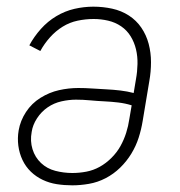

<svg xmlns="http://www.w3.org/2000/svg" viewBox="-20 -548 540 576"><path d="M197 8Q173 8 150.5 4.5Q128 1 108 -8.5Q88 -18 72.5 -33Q57 -48 47.5 -68Q38 -88 35 -111Q32 -134 36 -157Q41 -186 58 -212Q75 -238 101.5 -254.5Q128 -271 157 -277.5Q186 -284 215 -284Q236 -284 257 -282.5Q278 -281 299 -280Q320 -279 341 -276.5Q362 -274 381 -269L388 -311Q392 -333 392.5 -356Q393 -379 388 -400Q383 -421 372 -439Q361 -457 343.5 -469Q326 -481 304.5 -486Q283 -491 261 -491Q237 -491 213 -486Q189 -481 168 -468Q147 -455 130 -436Q113 -417 101 -395L68 -412Q82 -438 102.5 -461Q123 -484 149 -499.5Q175 -515 203.5 -521.5Q232 -528 260 -528Q289 -528 316.5 -522Q344 -516 366.5 -501.5Q389 -487 404 -465Q419 -443 426 -416.5Q433 -390 433 -361.5Q433 -333 428 -305L408 -185Q404 -160 396 -135Q388 -110 374 -87Q360 -64 340.5 -45Q321 -26 297 -13.5Q273 -1 247 3.5Q221 8 197 8ZM197 -29Q218 -29 239 -33Q260 -37 279 -47.5Q298 -58 314.5 -74.5Q331 -91 341.5 -110Q352 -129 358.5 -149.5Q365 -170 368 -191L375 -232Q356 -238 335 -240.5Q314 -243 292.5 -244Q271 -245 250 -247Q229 -249 208 -249Q187 -249 164.5 -244Q142 -239 123 -226Q104 -213 91 -193Q78 -173 75 -152Q70 -125 77.5 -100.5Q85 -76 103 -59Q121 -42 146 -35.5Q171 -29 197 -29Z"/></svg>

Font: Iosevka Curly Slab Extralight
Style: Italic
Weight: 200
Italic angle: -9°
Monospace: yes
Designer: Belleve Invis
Foundry: Belleve Invis
Version: Version 22.1.2; ttfautohint (v1.8.4)